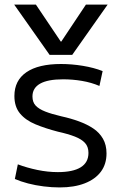

<svg xmlns="http://www.w3.org/2000/svg" viewBox="-20 -810 528 840"><path d="M42 -790H137L246 -628H248L356 -790H451L296 -570H197ZM241 10Q207 10 171 5.5Q135 1 102.5 -7.5Q70 -16 45 -27L58 -91Q98 -76 143.5 -66.5Q189 -57 233 -57Q299 -57 333 -78Q367 -99 367 -141Q367 -168 352 -184.5Q337 -201 307.5 -212.5Q278 -224 233 -234Q179 -248 135.5 -266Q92 -284 67.5 -313.5Q43 -343 43 -390Q43 -458 95.5 -494Q148 -530 247 -530Q294 -530 342.5 -522Q391 -514 429 -499L415 -434Q380 -449 339 -456Q298 -463 256 -463Q189 -463 155.5 -444Q122 -425 122 -388Q122 -363 136 -348Q150 -333 178 -322Q206 -311 249 -301Q290 -292 325.5 -279Q361 -266 388 -248Q415 -230 430.5 -203Q446 -176 446 -139Q446 -92 421.5 -59Q397 -26 351 -8Q305 10 241 10Z"/></svg>

Font: M PLUS 1
Style: Regular
Weight: 400
Designer: Coji Morishita
Foundry: UNDERFOREST DESIGN
Version: Version 1.001